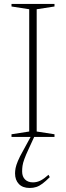

<svg xmlns="http://www.w3.org/2000/svg" viewBox="-20 -696 335 976"><path d="M257 -13.5V0H38.5V-13.5L128.5 -27.5V-649L38.5 -663V-676H257V-663L166.5 -649V-27.5ZM126 60.5Q111 92.5 103.8 112.5Q96.5 132.5 94.5 146.8Q92.5 161 92.5 175.5Q92.5 201.5 107.2 216.2Q122 231 147.5 231Q168 231 186.5 221.5Q205 212 226.5 192.5L233 204.5Q212.5 225 196.2 237.2Q180 249.5 164.5 254.5Q149 259.5 131 259.5Q95 259.5 75.8 239.2Q56.5 219 56.5 185.5Q56.5 173 59.2 158.5Q62 144 70.8 122.8Q79.5 101.5 98 69L140 -8H157.5Z"/></svg>

Font: Newsreader 16pt 16pt ExtraLight
Style: Regular
Weight: 250
Version: Version 1.003